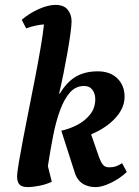

<svg xmlns="http://www.w3.org/2000/svg" viewBox="-20 -754 568 786"><path d="M95 12Q69 12 59.5 1Q50 -10 50 -30Q50 -47 57 -88.5Q64 -130 75 -187.5Q86 -245 99 -310Q112 -375 124.5 -439.5Q137 -504 146.5 -560Q156 -616 160 -654Q144 -653 125.5 -649Q107 -645 87 -638L69 -673Q102 -701 140 -717.5Q178 -734 207 -734Q241 -734 257 -714.5Q273 -695 273 -667Q273 -651 268.5 -617.5Q264 -584 256.5 -541Q249 -498 240 -453.5Q231 -409 222 -371H225Q254 -419 291 -440.5Q328 -462 380 -462Q431 -462 460.5 -433Q490 -404 490 -358Q490 -312 452.5 -271Q415 -230 353 -204L386 -109Q393 -90 401.5 -79.5Q410 -69 427 -69Q443 -69 455.5 -73.5Q468 -78 480 -86L499 -50Q472 -24 435 -6Q398 12 372 12Q338 12 315 -4.5Q292 -21 282 -60L231 -219Q264 -226 296 -242.5Q328 -259 349 -285.5Q370 -312 370 -348Q370 -370 358.5 -386Q347 -402 324 -402Q290 -402 266.5 -375.5Q243 -349 226 -303Q209 -257 197.5 -198Q186 -139 176 -74L192 -10Q169 1 141 6.5Q113 12 95 12Z"/></svg>

Font: Petrona
Style: Bold Italic
Weight: 700
Italic angle: -9°
Designer: Ringo R. Seeber
Foundry: Ringo R. Seeber
Version: Version 2.001; ttfautohint (v1.8.3)